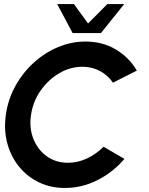

<svg xmlns="http://www.w3.org/2000/svg" viewBox="-20 -919 739 952"><path d="M302 13Q231 13 172.5 -15.2Q114 -43.5 73.8 -93.5Q33.5 -143.5 16 -209.2Q-1.5 -275 9 -350Q19.5 -425.5 55.5 -491.2Q91.5 -557 145.8 -606.8Q200 -656.5 266.5 -684.8Q333 -713 404 -713Q489 -713 554.8 -673.5Q620.5 -634 658.5 -569L540 -509Q516 -545 476.5 -566.5Q437 -588 389 -588Q328 -588 273.5 -555.8Q219 -523.5 181.2 -469.5Q143.5 -415.5 134 -350Q124 -284.5 145.5 -230.5Q167 -176.5 211.8 -144.2Q256.5 -112 317 -112Q366.5 -112 412.2 -133.8Q458 -155.5 493.5 -191.5L597 -131Q541 -65.5 464 -26.2Q387 13 302 13ZM340 -755 263.5 -899H346.5L416.5 -802.5L512.5 -899H596L480.5 -755Z"/></svg>

Font: Urbanist
Style: Bold Italic
Weight: 700
Italic angle: -8°
Designer: Corey Hu
Foundry: Corey Hu
Version: Version 1.330; ttfautohint (v1.8.4.7-5d5b)